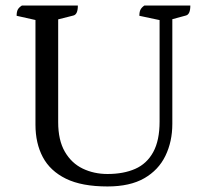

<svg xmlns="http://www.w3.org/2000/svg" viewBox="-20 -661 745 693"><path d="M368 12Q275 12 218 -16Q161 -44 134.5 -94Q108 -144 108 -211V-602L125 -585L40 -604Q40 -618 44 -626Q48 -634 59 -641H261Q261 -625 257 -616Q253 -607 245 -605L174 -587L190 -604V-220Q190 -155 214 -113.5Q238 -72 278.5 -52.5Q319 -33 368 -33Q426 -33 468 -51.5Q510 -70 533 -112Q556 -154 556 -222V-608L563 -587L483 -604Q483 -618 487 -626Q491 -634 501 -641H667Q667 -625 663 -616Q659 -607 651 -605L592 -589L602 -613V-214Q602 -150 577 -98.5Q552 -47 500.5 -17.5Q449 12 368 12Z"/></svg>

Font: Petrona
Style: Regular
Weight: 400
Designer: Ringo R. Seeber
Foundry: Ringo R. Seeber
Version: Version 2.001; ttfautohint (v1.8.3)